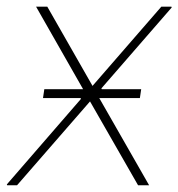

<svg xmlns="http://www.w3.org/2000/svg" viewBox="-30 -548 528 568"><path d="M383.8 -257.8H263.7L411.1 0H378.4L236.3 -248L20.5 0H-8.8L-9.8 -2.4L209.5 -255.4L208.5 -257.8H97.2L101.1 -284.2H215.8L76.7 -528.3H109.9L243.7 -293.9L447.3 -528.3H477.1L478 -525.9L270 -286.6L271 -284.2H387.7Z"/></svg>

Font: Roboto-ThinItalic
Style: Italic
Weight: 250
Italic angle: -12°
Designer: Google
Version: Version 1.100141; 2013; ttfautohint (v0.94.14-c901) -l 8 -r 